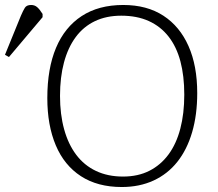

<svg xmlns="http://www.w3.org/2000/svg" viewBox="-126 -737 875 771"><path d="M363 14Q266 14 199 -29.5Q132 -73 98 -153.5Q64 -234 64 -343Q64 -462 99 -545Q134 -628 202 -672.5Q270 -717 369 -717Q464 -717 530 -674Q596 -631 631 -552Q666 -473 666 -363Q666 -276 645.5 -206Q625 -136 586 -87Q547 -38 490.5 -12Q434 14 363 14ZM368 -28Q428 -28 473.5 -51Q519 -74 550.5 -116.5Q582 -159 598 -220Q614 -281 614 -357Q614 -432 598.5 -490.5Q583 -549 551 -590Q519 -631 471.5 -652.5Q424 -674 361 -674Q301 -674 255 -652Q209 -630 178 -588Q147 -546 131 -486.5Q115 -427 115 -352Q115 -278 131.5 -218Q148 -158 180 -115.5Q212 -73 259.5 -50.5Q307 -28 368 -28ZM-90 -508 -106 -517 -42 -674Q-33 -695 -26 -706Q-19 -717 -1 -717Q13 -717 23 -708.5Q33 -700 45 -681V-668Z"/></svg>

Font: Literata 18pt ExtraLight
Style: Regular
Weight: 250
Designer: Latin by Veronika Burian and Jose Scaglione. Greek by Irene Vlachou. Cyrillic by Vera Evstafieva.
Foundry: TypeTogether
Version: Version 3.103;gftools[0.9.29]